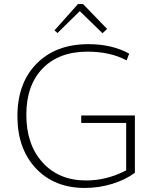

<svg xmlns="http://www.w3.org/2000/svg" viewBox="-20 -918 763 948"><path d="M264 -755 249 -768 365 -898H390L509 -775L486 -754L374 -863ZM399 10Q248 10 157 -87Q66 -184 66 -344Q66 -508 161 -604Q256 -700 417 -700Q533 -700 618 -653L605 -620Q524 -663 412 -663Q271 -663 190.5 -580Q110 -497 110 -351Q110 -204 190.5 -115.5Q271 -27 405 -27Q508 -27 603 -77V-311H381V-348H646V-65Q599 -30 533.5 -10Q468 10 399 10Z"/></svg>

Font: Cantarell Light
Style: Regular
Weight: 300
Designer: Dave Crossland, Nikolaus Waxweiler, Florian Fecher, Jacques Le Bailly, Eben Sorkin, Alexei Vanyashin, Alexios Zavras, Em
Version: Version 0.303